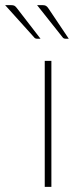

<svg xmlns="http://www.w3.org/2000/svg" viewBox="-81 -731 315 751"><path d="M120 -493V0H94V-493ZM84 -711Q94 -711 98.8 -708.2Q103.5 -705.5 108.5 -698L188 -579.5H175.5Q167.5 -579.5 163.5 -585.5L64 -711ZM-38.5 -711Q-28.5 -711 -24 -708.2Q-19.5 -705.5 -14 -698L77.5 -579.5H64Q56 -579.5 52 -585.5L-61 -711Z"/></svg>

Font: Lato 2
Style: Regular
Weight: 200
Designer: Lukasz Dziedzic with Adam Twardoch and Botio Nikoltchev
Foundry: tyPoland Lukasz Dziedzic
Version: Version 2.015; 2015-08-06; http://www.latofonts.com/